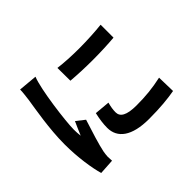

<svg xmlns="http://www.w3.org/2000/svg" viewBox="-163 -993 1282 1282"><g transform="rotate(-45 478.0 -352.5)"><path d="M427.9 -666.9 429 -545.1C489 -540.1 561.1 -536.9 633.2 -536.9C706.3 -536.9 778.1 -540.1 835.9 -545.1V-666.9C780.9 -660.9 701 -655.9 622.2 -655.9C552.2 -655.9 481.9 -659.8 427.9 -666.9ZM396 -272C386 -228 380 -188.2 380 -149.1C380 -53.3 457 7.1 620 7.1C728 7.1 804 -1.1 865.1 -12.1L861.9 -141C779.8 -122.9 709.9 -116.1 625 -116.1C529.8 -116.1 492.9 -141 492.9 -182.9C492.9 -207.7 496.8 -231.2 505 -262.1ZM149.9 -741.1C149.9 -711.3 143.8 -675.1 141 -648.1C130 -576 100.9 -416.2 100.9 -273.1C100.9 -145.2 119.7 -30.2 138.8 35.9L247.9 29.1C246.8 15.3 247.2 0 246.1 -11C246.1 -19.9 248.9 -40.8 251.1 -54C261 -105.1 293 -207 318.9 -286.9L259.9 -333.1C246.8 -302.2 231.2 -271 218 -236.9C215.2 -256.7 214.1 -279.8 214.1 -297.9C214.1 -373.9 248.9 -647 283 -729Z"/></g></svg>

Font: Karasuma Gothic
Style: Bold
Weight: 700
Designer: Rasmus Andersson / Ryoko Nishizuka
Foundry: Genbu
Version: Version 1.00